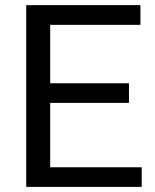

<svg xmlns="http://www.w3.org/2000/svg" viewBox="-20 -731 608 751"><path d="M484.4 -328.6H176.3V-76.7H534.2V0H82.5V-710.9H529.3V-633.8H176.3V-405.3H484.4Z"/></svg>

Font: Mardoto
Style: Regular
Weight: 400
Designer: Christian Robertson, Vahan Hovhannisyan
Foundry: Google
Version: Version 1.000